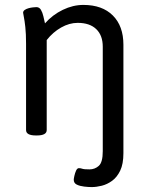

<svg xmlns="http://www.w3.org/2000/svg" viewBox="-20 -549 597 781"><path d="M86 -371Q86 -412 83 -439Q80 -466 77 -480Q74 -494 74 -497Q74 -504 80.5 -508.5Q87 -513 96 -515.5Q105 -518 114 -519Q123 -520 128 -520Q140 -520 146.5 -509Q153 -498 156.5 -482.5Q160 -467 163 -454Q194 -489 235.5 -509Q277 -529 319 -529Q396 -529 439 -486Q482 -443 482 -367V74Q482 118 469 145Q456 172 436 186.5Q416 201 394 206.5Q372 212 353 212Q340 212 322.5 210Q305 208 292.5 202Q280 196 280 182Q280 178 282.5 166.5Q285 155 289.5 145Q294 135 301 135Q308 135 315 137.5Q322 140 344 140Q366 140 382 125.5Q398 111 398 66V-359Q398 -405 371.5 -430.5Q345 -456 296 -456Q262 -456 228.5 -437Q195 -418 170 -386V-20Q170 2 130 2H126Q86 2 86 -20Z"/></svg>

Font: Asap VF Beta
Style: Regular
Weight: 400
Designer: Pablo Cosgaya
Foundry: Pablo Cosgaya
Version: Version 1.007